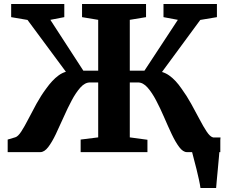

<svg xmlns="http://www.w3.org/2000/svg" viewBox="-20 -763 1144 963"><path d="M985.5 180Q983.5 164.5 978 138.8Q972.5 113 965.5 85Q958.5 57 952.2 33.8Q946 10.5 943.5 0L906.5 -73.5H1086Q1085 -59.5 1083 -33.8Q1081 -8 1078.2 23.5Q1075.5 55 1072.5 86Q1069.5 117 1067.2 142.2Q1065 167.5 1064 180ZM18.5 0V-63L57 -74.5Q70.5 -78.5 86.8 -103.5Q103 -128.5 121.8 -165.2Q140.5 -202 163 -242.8Q185.5 -283.5 211.5 -318.5Q226.5 -339.5 242 -356.2Q257.5 -373 274.5 -385.2Q291.5 -397.5 310.5 -403L118 -663L36 -677V-743H302.5V-677L232.5 -663.5L398 -408.5H472.5V-663.5L391.5 -677V-743H712.5V-677L631 -663.5V-408.5H704.5L872 -663.5L800 -677V-743H1068V-677L984.5 -663L792.5 -402Q811.5 -396.5 828.5 -384.5Q845.5 -372.5 861 -355.8Q876.5 -339 890.5 -318.5Q916.5 -283 939 -242.2Q961.5 -201.5 980.8 -164.8Q1000 -128 1016.5 -103.2Q1033 -78.5 1046.5 -74.5L1085 -63V0H917.5Q898 0 879 -25.2Q860 -50.5 841.2 -90.2Q822.5 -130 803.2 -174.8Q784 -219.5 763.2 -259Q742.5 -298.5 720 -324Q697.5 -349.5 672 -349.5H631V-74L719.5 -62V0H384.5V-63L472.5 -74V-349.5H431.5Q406 -349.5 383.2 -324Q360.5 -298.5 339.5 -259Q318.5 -219.5 298.8 -174.8Q279 -130 260 -90.2Q241 -50.5 221.8 -25.2Q202.5 0 182 0Z"/></svg>

Font: Merriweather 20pt ExtraBold
Style: Regular
Weight: 800
Version: Version 2.100